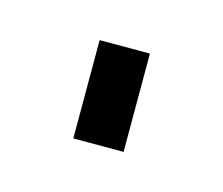

<svg xmlns="http://www.w3.org/2000/svg" viewBox="-34 -127 193 166"><g transform="rotate(15 62.5 -44.0)"><path d="M40 -88H85V0H40Z"/></g></svg>

Font: TypoPRO Bebas Neue
Style: Regular
Weight: 400
Designer: Ryoichi Tsunekawa
Foundry: Ryoichi Tsunekawa
Version: Version 001.003